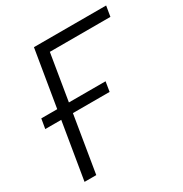

<svg xmlns="http://www.w3.org/2000/svg" viewBox="-169 -856 936 984"><g transform="rotate(-30 298.5 -364.0)"><path d="M596.7 -727.5 586.4 -666H228L118.2 0H48.8L169.4 -727.5ZM9.8 -335 19.5 -392.6H399.9L390.6 -335Z"/></g></svg>

Font: Inter 16pt Light
Style: Italic
Weight: 300
Italic angle: -9.3988°
Version: Version 4.001;git-66647c0bb